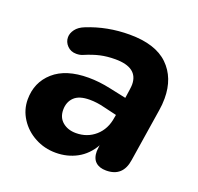

<svg xmlns="http://www.w3.org/2000/svg" viewBox="-96 -604 742 718"><g transform="rotate(20 274.5 -245.0)"><path d="M28 -142Q28 -210 76.5 -253Q125 -296 215 -296Q257 -296 303 -286L369 -272L374 -306Q376 -320 376 -327Q376 -395 285 -395Q253 -395 226 -389Q199 -383 166 -369Q155 -364 140 -364Q118 -364 104 -378.5Q90 -393 90 -412Q90 -428 101.5 -443.5Q113 -459 136 -468Q215 -500 304 -500Q407 -500 457.5 -451Q508 -402 508 -320Q508 -295 504 -272L471 -62Q461 8 394 8Q367 8 352 -6Q337 -20 337 -48Q338 -59 339 -69L340 -73Q316 -31 278 -10.5Q240 10 194 10Q149 10 111 -10.5Q73 -31 50.5 -66Q28 -101 28 -142ZM240 -85Q285 -85 317 -113Q349 -141 356 -189L358 -200L307 -212Q276 -220 247 -220Q205 -220 185.5 -201Q166 -182 166 -151Q166 -120 187 -102.5Q208 -85 240 -85Z"/></g></svg>

Font: SN Pro Bold
Style: Bold Italic
Weight: 700
Italic angle: -9°
Designer: Tobias Whetton
Foundry: Supernotes
Version: Version 1.003